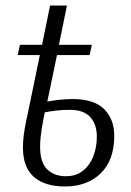

<svg xmlns="http://www.w3.org/2000/svg" viewBox="-20 -664 472 694"><path d="M215 10Q142 10 102.5 -24.5Q63 -59 63 -130Q63 -163 69 -197Q75 -231 83 -266L124 -465H44L52 -502H132L161 -644H222L193 -502H312L304 -465H186L151 -297Q173 -301 197 -303.5Q221 -306 243 -306Q320 -306 356.5 -269.5Q393 -233 393 -173Q393 -85 344 -37.5Q295 10 215 10ZM218 -27Q255 -27 280 -47Q305 -67 317.5 -99.5Q330 -132 330 -170Q330 -215 306 -241Q282 -267 233 -267Q204 -267 180.5 -264Q157 -261 142 -258Q136 -231 130.5 -196Q125 -161 125 -133Q125 -77 150.5 -52Q176 -27 218 -27Z"/></svg>

Font: Noto Serif Condensed Light
Style: Italic
Weight: 300
Width: 3
Italic angle: -12°
Designer: Monotype Design Team
Foundry: Monotype Imaging Inc.
Version: Version 2.014; ttfautohint (v1.8.4.7-5d5b)